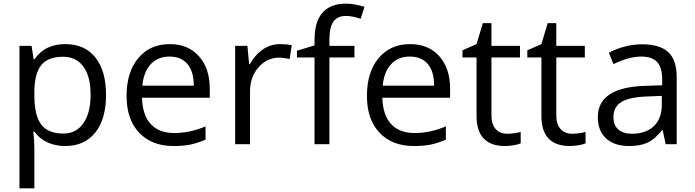

<svg xmlns="http://www.w3.org/2000/svg" viewBox="-20 -785 3784 1045"><path d="M335 9.8Q282.7 9.8 239.5 -9.5Q196.3 -28.8 167 -68.8H161.1Q167 -22 167 20V240.2H85.9V-535.2H151.9L163.1 -461.9H167Q198.2 -505.9 239.7 -525.4Q281.2 -544.9 335 -544.9Q441.4 -544.9 499.3 -472.2Q557.1 -399.4 557.1 -268.1Q557.1 -136.2 498.3 -63.2Q439.5 9.8 335 9.8ZM323.2 -476.1Q241.2 -476.1 204.6 -430.7Q168 -385.3 167 -286.1V-268.1Q167 -155.3 204.6 -106.7Q242.2 -58.1 325.2 -58.1Q394.5 -58.1 433.8 -114.3Q473.1 -170.4 473.1 -269Q473.1 -369.1 433.8 -422.6Q394.5 -476.1 323.2 -476.1Z M924.8 9.8Q806.2 9.8 737.5 -62.5Q668.9 -134.8 668.9 -263.2Q668.9 -392.6 732.7 -468.8Q796.4 -544.9 903.8 -544.9Q1004.4 -544.9 1063 -478.8Q1121.6 -412.6 1121.6 -304.2V-252.9H752.9Q755.4 -158.7 800.5 -109.9Q845.7 -61 927.7 -61Q1014.2 -61 1098.6 -97.2V-24.9Q1055.7 -6.3 1017.3 1.7Q979 9.8 924.8 9.8ZM902.8 -477.1Q838.4 -477.1 800 -435.1Q761.7 -393.1 754.9 -318.8H1034.7Q1034.7 -395.5 1000.5 -436.3Q966.3 -477.1 902.8 -477.1Z M1503.9 -544.9Q1539.6 -544.9 1567.9 -539.1L1556.6 -463.9Q1523.4 -471.2 1498 -471.2Q1433.1 -471.2 1387 -418.5Q1340.8 -365.7 1340.8 -287.1V0H1259.8V-535.2H1326.7L1335.9 -436H1339.8Q1369.6 -488.3 1411.6 -516.6Q1453.6 -544.9 1503.9 -544.9Z M1909.2 -472.2H1772.9V0H1691.9V-472.2H1596.2V-508.8L1691.9 -538.1V-567.9Q1691.9 -765.1 1864.3 -765.1Q1906.7 -765.1 1963.9 -748L1942.9 -683.1Q1896 -698.2 1862.8 -698.2Q1816.9 -698.2 1794.9 -667.7Q1772.9 -637.2 1772.9 -569.8V-535.2H1909.2Z M2232.9 9.8Q2114.3 9.8 2045.7 -62.5Q1977.1 -134.8 1977.1 -263.2Q1977.1 -392.6 2040.8 -468.8Q2104.5 -544.9 2211.9 -544.9Q2312.5 -544.9 2371.1 -478.8Q2429.7 -412.6 2429.7 -304.2V-252.9H2061Q2063.5 -158.7 2108.6 -109.9Q2153.8 -61 2235.8 -61Q2322.3 -61 2406.7 -97.2V-24.9Q2363.8 -6.3 2325.4 1.7Q2287.1 9.8 2232.9 9.8ZM2210.9 -477.1Q2146.5 -477.1 2108.2 -435.1Q2069.8 -393.1 2063 -318.8H2342.8Q2342.8 -395.5 2308.6 -436.3Q2274.4 -477.1 2210.9 -477.1Z M2740.7 -57.1Q2762.2 -57.1 2782.2 -60.3Q2802.2 -63.5 2814 -66.9V-4.9Q2800.8 1.5 2775.1 5.6Q2749.5 9.8 2729 9.8Q2573.7 9.8 2573.7 -153.8V-472.2H2497.1V-511.2L2573.7 -544.9L2607.9 -659.2H2654.8V-535.2H2810.1V-472.2H2654.8V-157.2Q2654.8 -108.9 2677.7 -83Q2700.7 -57.1 2740.7 -57.1Z M3093.8 -57.1Q3115.2 -57.1 3135.3 -60.3Q3155.3 -63.5 3167 -66.9V-4.9Q3153.8 1.5 3128.2 5.6Q3102.5 9.8 3082 9.8Q2926.8 9.8 2926.8 -153.8V-472.2H2850.1V-511.2L2926.8 -544.9L2960.9 -659.2H3007.8V-535.2H3163.1V-472.2H3007.8V-157.2Q3007.8 -108.9 3030.8 -83Q3053.7 -57.1 3093.8 -57.1Z M3603 0 3586.9 -76.2H3583Q3543 -25.9 3503.2 -8.1Q3463.4 9.8 3403.8 9.8Q3324.2 9.8 3279.1 -31.2Q3233.9 -72.3 3233.9 -147.9Q3233.9 -310.1 3493.2 -317.9L3584 -320.8V-354Q3584 -417 3556.9 -447Q3529.8 -477.1 3470.2 -477.1Q3403.3 -477.1 3318.8 -436L3293.9 -498Q3333.5 -519.5 3380.6 -531.7Q3427.7 -543.9 3475.1 -543.9Q3570.8 -543.9 3616.9 -501.5Q3663.1 -459 3663.1 -365.2V0ZM3419.9 -57.1Q3495.6 -57.1 3538.8 -98.6Q3582 -140.1 3582 -214.8V-263.2L3501 -259.8Q3404.3 -256.3 3361.6 -229.7Q3318.8 -203.1 3318.8 -147Q3318.8 -103 3345.5 -80.1Q3372.1 -57.1 3419.9 -57.1Z"/></svg>

Font: f07869316
Style: Regular
Weight: 400
Foundry: Ascender Corporation
Version: Version 1.10